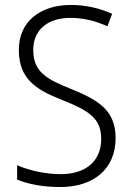

<svg xmlns="http://www.w3.org/2000/svg" viewBox="-20 -744 533 774"><path d="M446 -187C446 -298 379 -340 265 -386C168 -425 114 -454 114 -543C114 -625 174 -672 264 -672C312 -672 363 -661 413 -638L432 -688C385 -710 328 -724 265 -724C144 -724 55 -658 56 -542C56 -428 123 -383 228 -342C339 -298 388 -267 388 -184C388 -94 325 -42 225 -42C159 -42 95 -58 49 -78V-20C93 -2 151 10 223 10C355 10 446 -61 446 -187Z"/></svg>

Font: Noto Sans Gujarati SemiCondensed Light
Style: Regular
Weight: 300
Width: 4
Designer: Jelle Bosma - Monotype Design Team, Universal Thirst
Foundry: Monotype Imaging Inc.
Version: Version 2.106